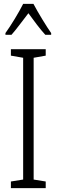

<svg xmlns="http://www.w3.org/2000/svg" viewBox="-20 -967 291 987"><path d="M152 -947H99C77 -903 37 -837 8 -797V-788H39C64 -816 98 -863 126 -899C154 -861 185 -818 213 -788H243V-797C221 -828 176 -901 152 -947ZM215 0V-34L153 -44V-670L215 -681V-714H36V-681L99 -670V-44L36 -34V0Z"/></svg>

Font: Noto Sans Arabic ExtCond Light
Style: Regular
Weight: 300
Width: 2
Designer: Monotype Design Team, Nadine Chahine, Nizar Qandah and Khaled Hosny
Foundry: Monotype Imaging Inc.
Version: Version 2.012